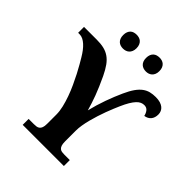

<svg xmlns="http://www.w3.org/2000/svg" viewBox="-245 -1066 1217 1217"><g transform="rotate(45 363.0 -457.5)"><path d="M428.2 -115.2Q428.2 -93.3 432.6 -81.1Q437 -68.8 444.6 -62.5Q452.1 -56.2 462.2 -54.7Q472.2 -53.2 483.9 -53.2H533.2V0H164.1V-53.2H210.9Q223.1 -53.2 233.6 -54.7Q244.1 -56.2 252 -62.3Q259.8 -68.4 264.4 -80.3Q269 -92.3 269 -113.8V-196.8Q269 -227.1 260.7 -262Q252.4 -296.9 239.5 -333Q226.6 -369.1 210.2 -404.5Q193.8 -439.9 178 -470.7Q162.1 -501.5 147.9 -525.9Q133.8 -550.3 125 -564.9Q112.3 -586.4 98.9 -604Q85.4 -621.6 71.3 -634.3Q57.1 -647 42.7 -654.1Q28.3 -661.1 13.2 -661.1H0V-713.9H113.8Q150.4 -713.9 177.7 -707.5Q205.1 -701.2 227.5 -685.8Q250 -670.4 268.6 -644.5Q287.1 -618.7 306.2 -579.1Q322.8 -543.9 335.4 -514.2Q348.1 -484.4 358.2 -457.8Q368.2 -431.2 376 -406.5Q383.8 -381.8 391.1 -356.9Q398.4 -387.2 407.7 -418.2Q417 -449.2 427.7 -479Q438.5 -508.8 449.7 -536.6Q460.9 -564.5 472.2 -588.9Q490.7 -629.9 509 -655.8Q527.3 -681.6 547.1 -696Q566.9 -710.4 588.6 -715.8Q610.4 -721.2 636.2 -721.2Q659.7 -721.2 676.5 -716.1Q693.4 -710.9 704.3 -701.9Q715.3 -692.9 720.7 -680.7Q726.1 -668.5 726.1 -654.8Q726.1 -625.5 711.4 -607.4Q696.8 -589.4 668.9 -585Q665 -604.5 653.6 -619.1Q642.1 -633.8 621.1 -633.8Q607.9 -633.8 595.5 -628.4Q583 -623 570.3 -609.6Q557.6 -596.2 543.9 -573.5Q530.3 -550.8 515.1 -516.1Q507.8 -499.5 498.5 -477.1Q489.3 -454.6 479.5 -428.5Q469.7 -402.3 460.7 -373.8Q451.7 -345.2 444.3 -316.9Q437 -288.6 432.6 -262Q428.2 -235.4 428.2 -212.9ZM211.9 -853Q211.9 -870.1 216.8 -882.1Q221.7 -894 229.7 -901.4Q237.8 -908.7 248.5 -911.9Q259.3 -915 271 -915Q282.7 -915 293.5 -911.9Q304.2 -908.7 312.5 -901.4Q320.8 -894 325.9 -882.1Q331.1 -870.1 331.1 -853Q331.1 -836.4 325.9 -824.5Q320.8 -812.5 312.5 -805.2Q304.2 -797.9 293.5 -794.4Q282.7 -791 271 -791Q259.3 -791 248.5 -794.4Q237.8 -797.9 229.7 -805.2Q221.7 -812.5 216.8 -824.5Q211.9 -836.4 211.9 -853ZM417 -853Q417 -870.1 421.9 -882.1Q426.8 -894 435.1 -901.4Q443.4 -908.7 454.1 -911.9Q464.8 -915 477.1 -915Q488.3 -915 498.8 -911.9Q509.3 -908.7 517.6 -901.4Q525.9 -894 531 -882.1Q536.1 -870.1 536.1 -853Q536.1 -836.4 531 -824.5Q525.9 -812.5 517.6 -805.2Q509.3 -797.9 498.8 -794.4Q488.3 -791 477.1 -791Q464.8 -791 454.1 -794.4Q443.4 -797.9 435.1 -805.2Q426.8 -812.5 421.9 -824.5Q417 -836.4 417 -853Z"/></g></svg>

Font: Droid Serif
Style: Bold
Weight: 700
Designer: Monotype Design team
Foundry: Monotype Imaging Inc.
Version: Version 1.03